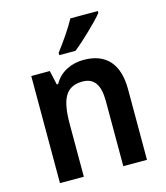

<svg xmlns="http://www.w3.org/2000/svg" viewBox="-114 -853 811 940"><g transform="rotate(-15 292.0 -383.0)"><path d="M470 -756V-766H331C307 -721 265 -661 232 -618V-606H314C361 -643 439 -718 470 -756ZM340 -553C278 -553 220 -526 190 -471H183L167 -543H73V0H194V-266C194 -391 221 -452 308 -452C368 -452 394 -410 394 -330V0H514V-357C514 -491 450 -553 340 -553Z"/></g></svg>

Font: Noto Sans Ethiopic SemiCondensed SemiBold
Style: Regular
Weight: 600
Width: 4
Designer: Monotype Design Team
Foundry: Monotype Imaging Inc.
Version: Version 2.102